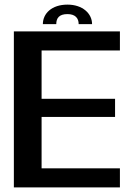

<svg xmlns="http://www.w3.org/2000/svg" viewBox="-20 -811 592 831"><path d="M40 0H499V-82.5H160V-305H478V-383.5H160V-592.5H499V-675H40ZM272 -791C204 -791 165.5 -752.5 165.5 -706.5H223.5C223.5 -732 235.5 -750 272 -750C305.5 -750 320.5 -732.5 320.5 -706.5H378.5C378.5 -752.5 337.5 -791 272 -791Z"/></svg>

Font: Anybody Medium
Style: Regular
Weight: 500
Designer: Tyler Finck
Foundry: Etcetera Type Company
Version: Version 1.110